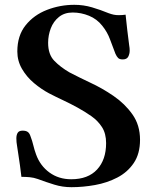

<svg xmlns="http://www.w3.org/2000/svg" viewBox="-20 -765 634 798"><path d="M562 -184Q562 -245 530.5 -289.5Q499 -334 451.5 -366.5Q404 -399 354 -422Q333 -432 311.5 -442.5Q290 -453 269 -464Q231 -486 205.5 -512.5Q180 -539 180 -587Q180 -618 191 -647Q202 -676 225 -694.5Q248 -713 282 -713Q317 -713 350 -699.5Q383 -686 405 -658Q426 -632 437 -602Q448 -572 460 -541Q465 -530 471 -524Q477 -518 490 -518Q507 -518 513 -529.5Q519 -541 519 -555Q519 -560 518.5 -565.5Q518 -571 517 -576Q513 -608 509 -640Q505 -672 502 -704Q495 -703 488 -702.5Q481 -702 473 -702Q462 -702 452.5 -704Q443 -706 432 -710Q398 -724 362.5 -734.5Q327 -745 289 -745Q230 -745 175.5 -724Q121 -703 86.5 -660Q52 -617 52 -551Q52 -512 71.5 -478.5Q91 -445 121.5 -419.5Q152 -394 184 -377Q213 -362 243 -348Q273 -334 302 -318Q333 -301 360 -282Q387 -263 404 -236.5Q421 -210 421 -170Q421 -101 383.5 -60.5Q346 -20 276 -20Q224 -20 185.5 -48Q147 -76 130 -123Q123 -142 118.5 -161Q114 -180 107 -198Q103 -211 95.5 -216.5Q88 -222 74 -222Q59 -222 53.5 -213Q48 -204 48 -190Q48 -174 51 -158Q54 -142 56 -125Q60 -101 63 -77.5Q66 -54 69 -30Q87 -30 103.5 -28.5Q120 -27 137 -21Q172 -8 206 2.5Q240 13 277 13Q325 13 375 4Q425 -5 467.5 -27Q510 -49 536 -87.5Q562 -126 562 -184Z"/></svg>

Font: UoqMunThenKhung
Style: Regular
Weight: 400
Designer: Font-Kai, 金井和夫, 宇文滿月
Foundry: Kazuo Kanai, Moonlit Owen
Version: Version 1.197